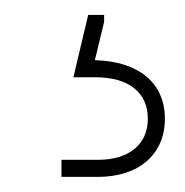

<svg xmlns="http://www.w3.org/2000/svg" viewBox="-20 -29 244 253"><path d="M61 204.1H108.9C163.1 204.1 197.3 174.3 197.3 127.4C197.3 80.6 163.1 51.8 105 50.3L117.2 0V-9.3H96.2L76.7 72.8H105.5C151.4 72.8 174.8 94.2 174.8 127.4C174.8 161.1 150.4 181.6 108.9 181.6H61Z"/></svg>

Font: Raveo Thin
Style: Regular
Weight: 100
Designer: Jakub Foglar, Rasmus Andersson (Inter)
Foundry: Jakubfoglar.com
Version: Version 1.100;Glyphs 3.2.3 (3260)